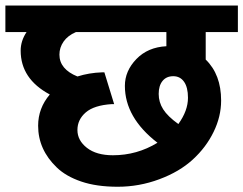

<svg xmlns="http://www.w3.org/2000/svg" viewBox="-35 -672 895 706"><path d="M620.8 -215.9Q656.2 -264.9 656.2 -312.4Q656.2 -350.9 641.8 -371.3Q627.4 -391.8 602.1 -391.8Q576.8 -391.8 562.7 -374.4Q548.5 -356.9 548.5 -326.6Q548.5 -296.3 565 -270.2Q581.4 -244.2 620.8 -215.9ZM380.2 -101.1Q468.7 -101.1 544 -147.1Q424.2 -239.6 424.2 -356.4Q424.2 -411 466.4 -454.8Q508.6 -498.5 576.8 -502V-554.1H244.2Q213.9 -541 198.7 -519Q183.5 -497 183.5 -471.2Q183.5 -417.6 249.7 -390.8Q292.7 -404.4 340.2 -406H348.8L384.7 -289.2H376.6Q310.9 -285.1 280.3 -258.6Q249.7 -232.1 249.7 -193.9Q249.7 -155.7 284.6 -128.4Q319.5 -101.1 380.2 -101.1ZM173.9 -56.1Q105.2 -121.8 105.2 -209.8Q105.2 -274 148.1 -324.6Q41 -381.7 41 -485.8Q41 -521.7 62.7 -554.1H-15.2V-651.7H839.7V-554.1H721.4V-453Q778.1 -397.9 778.1 -302.3Q778.1 -243.7 750.5 -187.1Q723 -130.4 673.9 -85.4Q624.9 -40.4 550.8 -12.9Q476.7 14.7 398.1 14.7Q319.5 14.7 263.4 -4.6Q207.3 -23.8 173.9 -56.1Z"/></svg>

Font: Khula
Style: Bold
Weight: 700
Designer: Erin McLaughlin, Steve Matteson
Version: Version 1.000;PS 1.0;hotconv 1.0.72;makeotf.lib2.5.5900; ttf